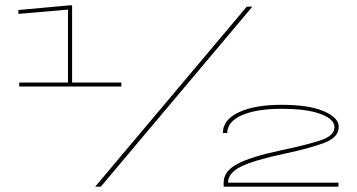

<svg xmlns="http://www.w3.org/2000/svg" viewBox="-20 -699 1338 719"><path d="M52 -375V-390H234.5V-663L49 -647V-661.5L239.5 -679H250V-390H434.5V-375ZM336.5 0 904 -674H925L357.5 0ZM817.5 0V-15Q817.5 -58 869 -85.2Q920.5 -112.5 1032 -136Q1127 -156 1179.8 -173.2Q1232.5 -190.5 1232.5 -223Q1232.5 -252.5 1181 -272Q1129.5 -291.5 1035 -291.5Q939.5 -291.5 885.2 -267.2Q831 -243 831 -201H814.5Q814.5 -250 873.5 -278.2Q932.5 -306.5 1035 -306.5Q1136.5 -306.5 1192.5 -282.5Q1248.5 -258.5 1248.5 -224Q1248.5 -184.5 1194 -164Q1139.5 -143.5 1050 -124.5Q930 -99 882 -75Q834 -51 834 -15H1247.5V0Z"/></svg>

Font: Anybody UltraExpanded Thin
Style: Regular
Weight: 100
Width: 9
Designer: Tyler Finck
Foundry: Etcetera Type Company
Version: Version 1.010; ttfautohint (v1.8.3) -l 8 -r 50 -G 200 -x 14 